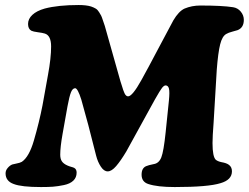

<svg xmlns="http://www.w3.org/2000/svg" viewBox="-20 -737 1000 772"><path d="M150.9 -313.5 172.9 -435.5Q185.5 -503.4 185.5 -550.3Q185.5 -594.2 160.2 -602.1Q150.9 -605 132.1 -607.4Q113.3 -609.9 106.4 -613.3Q92.8 -620.6 92.8 -640.6Q92.8 -661.1 110.1 -677.2Q127.4 -693.4 159.7 -702.6Q213.4 -716.8 296.4 -716.8Q327.1 -716.8 346.2 -710.9Q357.4 -707 365 -702.4Q372.6 -697.8 378.4 -688.2Q384.3 -678.7 386.7 -674.1Q389.2 -669.4 394.3 -653.6Q399.4 -637.7 401.4 -632.8L464.4 -409.7Q466.8 -402.8 470 -392.3Q473.1 -381.8 475.3 -375.5Q477.5 -369.1 480.5 -362.5Q483.4 -356 487.1 -352.8Q490.7 -349.6 495.1 -349.6Q512.2 -349.6 548.3 -414.6Q575.2 -462.9 616.2 -541Q657.2 -619.1 676.8 -654.8Q698.7 -691.9 722.2 -702.6Q751.5 -714.8 785.6 -714.8Q873 -714.8 917 -708Q936 -705.1 948.2 -690.2Q960.4 -675.3 960.4 -657.2Q960.4 -625.5 935.1 -615.7Q931.2 -614.3 914.6 -609.9Q897.9 -605.5 890.1 -600.6Q873.5 -591.8 865.2 -558.6Q856.9 -525.4 851.6 -457L838.9 -244.6Q834.5 -187.5 834.5 -161.6Q834.5 -106 848.1 -94.2Q856.4 -87.9 870.6 -85Q891.1 -81.5 900.4 -74.2Q912.6 -65.4 912.6 -48.3Q912.6 -13.7 866.7 -0.5Q817.4 15.1 682.6 15.1Q612.8 15.1 576.2 2.9Q549.3 -5.9 549.3 -34.7Q549.3 -61 567.4 -68.8Q576.2 -72.8 597.7 -77.1Q619.1 -80.1 628.7 -104.5Q638.2 -128.9 646 -204.6L659.2 -333Q662.6 -367.7 659.4 -380.6Q656.2 -393.6 645.5 -393.6Q642.1 -393.6 637.7 -390.1Q633.3 -386.7 628.7 -379.6Q624 -372.6 620.1 -366.5Q616.2 -360.4 610.8 -350.6Q605.5 -340.8 602.5 -336.4L487.8 -127.9Q465.3 -90.3 447 -69.1Q428.7 -47.9 413.1 -47.9Q397.9 -47.9 385.5 -66.9Q373 -85.9 366.7 -110.4Q333.5 -244.1 307.1 -335.9Q292.5 -382.3 282.2 -382.3Q272 -382.3 265.4 -366Q258.8 -349.6 251.5 -310.1L231.4 -197.3Q222.2 -145.5 222.2 -115.2Q222.2 -98.1 228.8 -88.4Q235.4 -78.6 250.5 -71.8Q257.8 -68.4 266.1 -66.2Q274.4 -64 278.3 -62Q288.1 -56.6 288.1 -43Q288.1 -23.4 274.9 -10.7Q261.7 2 237.1 7.1Q212.4 12.2 192.9 13.7Q173.3 15.1 145 15.1Q66.4 15.1 35.2 2.9Q2.4 -8.8 2.4 -40Q2.4 -51.8 11 -61.8Q19.5 -71.8 29.3 -75.7Q33.2 -77.1 46.6 -79.6Q60.1 -82 67.9 -86.4Q97.2 -106.4 116.2 -171.9Q137.7 -245.6 150.9 -313.5Z"/></svg>

Font: Cooper* ExtraBold
Style: Italic
Weight: 800
Italic angle: -7°
Designer: Owen Earl
Foundry: indestructible type*
Version: Version 0.001